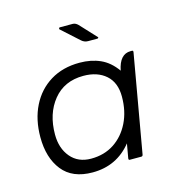

<svg xmlns="http://www.w3.org/2000/svg" viewBox="-83 -577 620 660"><g transform="rotate(-15 227.0 -246.5)"><path d="M305 -436Q306 -435 306 -435Q306 -435 306 -435Q306 -431 301 -431H269Q256 -431 246 -440L184 -496V-498Q184 -502 188 -502H233Q243 -502 252 -493ZM307 -57Q254 9 168 9Q96 9 60.5 -36Q25 -81 25 -154Q25 -217 49 -265Q73 -313 117 -340Q161 -367 221 -367Q262 -367 294.5 -352.5Q327 -338 351 -304Q362 -360 401 -360H406Q410 -360 410 -357V-354L349 -6Q348 0 343 0H302Q298 0 298 -4V-6ZM175 -38Q222 -38 257 -61Q292 -84 312 -124.5Q332 -165 332 -217Q332 -267 302 -293.5Q272 -320 222 -320Q154 -320 115 -272Q76 -224 76 -150Q76 -101 102.5 -69.5Q129 -38 175 -38Z"/></g></svg>

Font: Zain Light
Style: Italic
Weight: 300
Italic angle: -10°
Designer: Zain,Boutros
Foundry: Mobile Telecommunications Company (Zain), 2024
Version: Version 1.51; ttfautohint (v1.8.4)